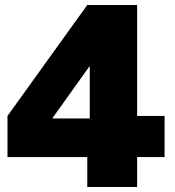

<svg xmlns="http://www.w3.org/2000/svg" viewBox="-20 -750 700 770"><path d="M330 0V-120H10V-285L330 -730H530V-285H640V-120H530V0ZM191 -275H340V-483H338L191 -277Z"/></svg>

Font: M PLUS 2 Thin Black
Style: Regular
Weight: 900
Version: Version 1.001